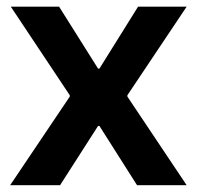

<svg xmlns="http://www.w3.org/2000/svg" viewBox="-20 -543 578 563"><path d="M271.5 -173.8H267.6L156.2 0H9.8L184.6 -259.8V-263.7L11.7 -523.4H153.3L267.6 -341.8H271.5L384.8 -523.4H527.3L353.5 -263.7V-259.8L527.3 0H381.8Z"/></svg>

Font: Reddit Sans Vanilla
Style: Bold
Weight: 700
Designer: Stephen Hutchings
Foundry: Reddit
Version: Version 1.013